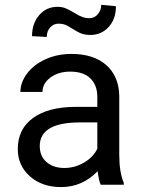

<svg xmlns="http://www.w3.org/2000/svg" viewBox="-20 -760 584 790"><path d="M53.2 0ZM394.5 0Q386.7 -15.6 381.8 -55.7Q318.8 9.8 231.4 9.8Q153.3 9.8 103.3 -34.4Q53.2 -78.6 53.2 -146.5Q53.2 -229 116 -274.7Q178.7 -320.3 292.5 -320.3H380.4V-361.8Q380.4 -409.2 352.1 -437.3Q323.7 -465.3 268.6 -465.3Q220.2 -465.3 187.5 -440.9Q154.8 -416.5 154.8 -381.8H64Q64 -421.4 92 -458.3Q120.1 -495.1 168.2 -516.6Q216.3 -538.1 273.9 -538.1Q365.2 -538.1 417 -492.4Q468.8 -446.8 470.7 -366.7V-123.5Q470.7 -50.8 489.3 -7.8V0ZM244.6 -68.8Q287.1 -68.8 325.2 -90.8Q363.3 -112.8 380.4 -147.9V-256.3H309.6Q143.6 -256.3 143.6 -159.2Q143.6 -116.7 171.9 -92.8Q200.2 -68.8 244.6 -68.8ZM457 -734.4Q457 -681.6 427 -648.9Q397 -616.2 352.1 -616.2Q332 -616.2 317.4 -621.1Q302.7 -626 279.1 -641.1Q255.4 -656.2 244.9 -659.4Q234.4 -662.6 220.7 -662.6Q200.7 -662.6 186.5 -647.2Q172.4 -631.8 172.4 -607.9L111.8 -611.3Q111.8 -663.6 141.4 -697.8Q170.9 -731.9 216.3 -731.9Q233.4 -731.9 247.1 -727.1Q260.7 -722.2 284.2 -708Q307.6 -693.8 320.1 -689.5Q332.5 -685.1 347.7 -685.1Q368.7 -685.1 382.6 -701.7Q396.5 -718.3 396.5 -740.2Z"/></svg>

Font: Roboto
Style: Regular
Weight: 400
Designer: Google
Version: Version 2.134; 2016; ttfautohint (v1.6)